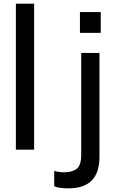

<svg xmlns="http://www.w3.org/2000/svg" viewBox="-20 -820 632 1052"><path d="M167 0H67V-800H167ZM355 212Q298 212 277 200V116Q300 124 331 124Q376 124 400.5 104.5Q425 85 425 29V-530H525V40Q525 212 355 212ZM532 -640H418V-754H532Z"/></svg>

Font: Tanohe Sans Medium
Style: Regular
Weight: 500
Designer: Village Type and Design LLC
Foundry: Cooper Hewitt Smithsonian Design Museum
Version: Version 1.00;September 29, 2021;FontCreator 13.0.0.2655 64-b